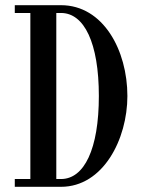

<svg xmlns="http://www.w3.org/2000/svg" viewBox="-20 -720 548 740"><path d="M215 -700H37V-670H97V-30H37V0H215C378 0 471 -184 471 -350C471 -526 378 -700 215 -700ZM197 -30V-670H215C304.5 -670 361 -555 361 -350C361 -145 304.5 -30 215 -30Z"/></svg>

Font: Picaflor 12 pt
Style: Regular
Weight: 400
Designer: Ariel Martín Pérez
Foundry: Tunera Type Foundry
Version: Version 1.000;hotconv 1.0.109;makeotfexe 2.5.65596